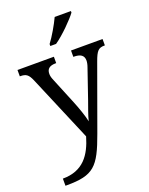

<svg xmlns="http://www.w3.org/2000/svg" viewBox="-181 -858 926 1190"><g transform="rotate(-20 282.5 -263.0)"><path d="M246 -619V-606H284C337 -642 415 -721 440 -756V-766H333C312 -721 275 -657 246 -619ZM38 193V240H47C224 240 264 198 334 4L486 -416C509 -480 523 -494 562 -494H565V-536H357V-494H360C404 -494 426 -479 426 -445C426 -434 423 -418 417 -402L350 -207C336 -167 319 -124 310 -86C304 -119 281 -185 262 -231L189 -409C183 -424 181 -435 181 -446C181 -479 201 -494 241 -494H244V-536H4V-494H7C46 -494 60 -482 78 -441L263 -4C230 108 173 193 38 193Z"/></g></svg>

Font: Noto Serif Balinese
Style: Regular
Weight: 400
Designer: Monotype Design Team
Foundry: Monotype Imaging Inc.
Version: Version 2.005